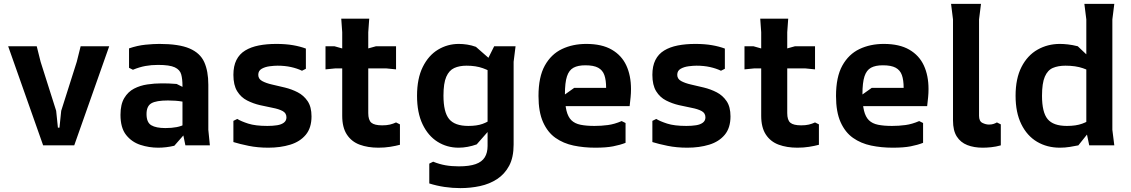

<svg xmlns="http://www.w3.org/2000/svg" viewBox="-20 -748 5821 988"><path d="M202 0 22 -510H169L189 -430L269 -178L278 -91H286L295 -178L375 -430L395 -510H542L362 0Z M934 0 919 -73V-306Q919 -341 912.5 -365Q906 -389 879.5 -401.5Q853 -414 793 -414Q759 -414 728.5 -408.5Q698 -403 664 -389L644 -399V-499Q688 -514 729 -518Q770 -522 800 -522Q901 -522 955.5 -498.5Q1010 -475 1031 -428.5Q1052 -382 1052 -312V-80L1060 0ZM794 12Q747 12 702.5 -2.5Q658 -17 629 -53.5Q600 -90 600 -157Q600 -211 619.5 -243.5Q639 -276 670 -292Q701 -308 738 -313.5Q775 -319 811 -319Q828 -319 848 -318.5Q868 -318 889 -316L977 -272V-206Q949 -220 917 -225.5Q885 -231 844 -231Q784 -231 759 -216.5Q734 -202 734 -161Q734 -118 758.5 -103.5Q783 -89 831 -89Q898 -89 931.5 -109Q965 -129 980 -157L985 -121L877 2Q856 7 835 9.5Q814 12 794 12Z M1554 -498V-394L1534 -384Q1509 -396 1477.5 -403Q1446 -410 1408 -410Q1391 -410 1367.5 -407Q1344 -404 1326.5 -394Q1309 -384 1309 -363Q1309 -342 1329 -331Q1349 -320 1380 -313Q1411 -306 1446 -297.5Q1481 -289 1512 -273Q1543 -257 1563 -227.5Q1583 -198 1583 -149Q1583 -90 1553.5 -54.5Q1524 -19 1473.5 -3.5Q1423 12 1361 12Q1306 12 1259.5 2.5Q1213 -7 1181 -17V-126L1201 -136Q1220 -124 1257 -112Q1294 -100 1356 -100Q1384 -100 1406 -103.5Q1428 -107 1441 -117Q1454 -127 1454 -144Q1454 -166 1434.5 -176.5Q1415 -187 1383.5 -193Q1352 -199 1317.5 -207Q1283 -215 1251.5 -231Q1220 -247 1200.5 -278.5Q1181 -310 1181 -363Q1181 -408 1196.5 -439Q1212 -470 1241.5 -488Q1271 -506 1311.5 -514Q1352 -522 1402 -522Q1450 -522 1487.5 -515.5Q1525 -509 1554 -498Z M1741 -152V-582L1736 -652H1880L1875 -582V-166Q1875 -130 1891 -116.5Q1907 -103 1947 -103Q1970 -103 1986.5 -107Q2003 -111 2018 -118L2038 -108V-3Q2016 3 1987.5 7.5Q1959 12 1927 12Q1873 12 1831 -3.5Q1789 -19 1765 -55.5Q1741 -92 1741 -152ZM1655 -391V-510H1701L1807 -480L1915 -510H2018V-391L1968 -396H1705Z M2349 220Q2308 220 2267.5 214Q2227 208 2189 196V94L2209 84Q2241 97 2272.5 102.5Q2304 108 2341 108Q2395 108 2427.5 96.5Q2460 85 2474.5 61.5Q2489 38 2489 3V-442L2523 -510H2633L2623 -430V-4Q2623 62 2600 105Q2577 148 2538 173.5Q2499 199 2450 209.5Q2401 220 2349 220ZM2340 12Q2280 12 2231.5 -18.5Q2183 -49 2154.5 -108.5Q2126 -168 2126 -255Q2126 -344 2155.5 -403.5Q2185 -463 2234 -492.5Q2283 -522 2341 -522Q2362 -522 2384.5 -518.5Q2407 -515 2429 -507L2566 -387V-328Q2551 -347 2526 -365.5Q2501 -384 2465 -397Q2429 -410 2381 -410Q2344 -410 2317.5 -398Q2291 -386 2276.5 -353Q2262 -320 2262 -256Q2262 -171 2291 -135.5Q2320 -100 2390 -100Q2434 -100 2463 -110.5Q2492 -121 2511.5 -137Q2531 -153 2543 -169V-130L2433 -5Q2411 3 2387 7.5Q2363 12 2340 12Z M2751 -254Q2751 -352 2783.5 -410.5Q2816 -469 2871.5 -495.5Q2927 -522 2997 -522Q3077 -522 3128 -492.5Q3179 -463 3203 -411Q3227 -359 3227 -290Q3227 -268 3225 -248Q3223 -228 3220 -202H2845V-232L2935 -296H3099Q3099 -336 3090 -361.5Q3081 -387 3058 -399.5Q3035 -412 2992 -412Q2954 -412 2931 -399.5Q2908 -387 2897.5 -355Q2887 -323 2887 -263Q2887 -211 2895 -178.5Q2903 -146 2920.5 -129Q2938 -112 2967.5 -106Q2997 -100 3039 -100Q3074 -100 3108 -104.5Q3142 -109 3179 -125L3199 -115V-13Q3171 -2 3135 5Q3099 12 3043 12Q2984 12 2931.5 1Q2879 -10 2838.5 -38.5Q2798 -67 2774.5 -119.5Q2751 -172 2751 -254Z M3710 -498V-394L3690 -384Q3665 -396 3633.5 -403Q3602 -410 3564 -410Q3547 -410 3523.5 -407Q3500 -404 3482.5 -394Q3465 -384 3465 -363Q3465 -342 3485 -331Q3505 -320 3536 -313Q3567 -306 3602 -297.5Q3637 -289 3668 -273Q3699 -257 3719 -227.5Q3739 -198 3739 -149Q3739 -90 3709.5 -54.5Q3680 -19 3629.5 -3.5Q3579 12 3517 12Q3462 12 3415.5 2.5Q3369 -7 3337 -17V-126L3357 -136Q3376 -124 3413 -112Q3450 -100 3512 -100Q3540 -100 3562 -103.5Q3584 -107 3597 -117Q3610 -127 3610 -144Q3610 -166 3590.5 -176.5Q3571 -187 3539.5 -193Q3508 -199 3473.5 -207Q3439 -215 3407.5 -231Q3376 -247 3356.5 -278.5Q3337 -310 3337 -363Q3337 -408 3352.5 -439Q3368 -470 3397.5 -488Q3427 -506 3467.5 -514Q3508 -522 3558 -522Q3606 -522 3643.5 -515.5Q3681 -509 3710 -498Z M3897 -152V-582L3892 -652H4036L4031 -582V-166Q4031 -130 4047 -116.5Q4063 -103 4103 -103Q4126 -103 4142.5 -107Q4159 -111 4174 -118L4194 -108V-3Q4172 3 4143.5 7.5Q4115 12 4083 12Q4029 12 3987 -3.5Q3945 -19 3921 -55.5Q3897 -92 3897 -152ZM3811 -391V-510H3857L3963 -480L4071 -510H4174V-391L4124 -396H3861Z M4282 -254Q4282 -352 4314.5 -410.5Q4347 -469 4402.5 -495.5Q4458 -522 4528 -522Q4608 -522 4659 -492.5Q4710 -463 4734 -411Q4758 -359 4758 -290Q4758 -268 4756 -248Q4754 -228 4751 -202H4376V-232L4466 -296H4630Q4630 -336 4621 -361.5Q4612 -387 4589 -399.5Q4566 -412 4523 -412Q4485 -412 4462 -399.5Q4439 -387 4428.5 -355Q4418 -323 4418 -263Q4418 -211 4426 -178.5Q4434 -146 4451.5 -129Q4469 -112 4498.5 -106Q4528 -100 4570 -100Q4605 -100 4639 -104.5Q4673 -109 4710 -125L4730 -115V-13Q4702 -2 4666 5Q4630 12 4574 12Q4515 12 4462.5 1Q4410 -10 4369.5 -38.5Q4329 -67 4305.5 -119.5Q4282 -172 4282 -254Z M5130 -108V0Q5105 7 5081 9.5Q5057 12 5037 12Q4992 12 4957.5 -1.5Q4923 -15 4903.5 -45.5Q4884 -76 4884 -128V-648L4874 -728H5028L5018 -648V-152Q5018 -124 5035.5 -115.5Q5053 -107 5069 -107Q5083 -107 5093 -110.5Q5103 -114 5110 -118Z M5434 12Q5368 12 5316.5 -18.5Q5265 -49 5235.5 -109Q5206 -169 5206 -255Q5206 -344 5236.5 -403.5Q5267 -463 5319 -492.5Q5371 -522 5434 -522Q5452 -522 5475 -519.5Q5498 -517 5526 -510L5656 -387V-328Q5641 -347 5615.5 -365.5Q5590 -384 5552.5 -397Q5515 -410 5463 -410Q5425 -410 5398 -398.5Q5371 -387 5356.5 -353.5Q5342 -320 5342 -255Q5342 -170 5371 -135Q5400 -100 5470 -100Q5517 -100 5548.5 -111.5Q5580 -123 5600.5 -139.5Q5621 -156 5633 -169V-130L5529 0Q5510 4 5485 8Q5460 12 5434 12ZM5585 0 5570 -72V-648L5560 -728H5714L5704 -648V-80L5714 0Z"/></svg>

Font: AR One Sans
Style: Bold
Weight: 700
Designer: Niteesh Yadav
Foundry: Niteesh Yadav
Version: Version 1.001;gftools[0.9.33]